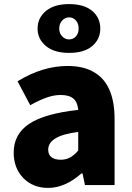

<svg xmlns="http://www.w3.org/2000/svg" viewBox="-20 -906 646 940"><path d="M47 -159Q47 -249 122.5 -299.5Q198 -350 363 -368Q360 -405 339.5 -423Q319 -441 277 -441Q244 -441 208.5 -428.5Q173 -416 128 -391L66 -508Q188 -583 311 -583Q386 -583 436 -555Q541 -498 541 -323V0H396L384 -57H379Q298 14 216 14Q141 14 94 -34.5Q47 -83 47 -159ZM363 -169V-260Q216 -242 216 -173Q216 -149 232 -136.5Q248 -124 277 -124Q303 -124 323 -135Q343 -146 363 -169ZM164 -766Q164 -818 204.5 -852Q245 -886 318 -886Q392 -886 431.5 -852.5Q471 -819 471 -766Q471 -714 431.5 -680.5Q392 -647 318 -647Q245 -647 204.5 -681Q164 -715 164 -766ZM365 -766Q365 -791 351.5 -806Q338 -821 318 -821Q299 -821 284.5 -805.5Q270 -790 270 -766Q270 -743 284.5 -728Q299 -713 318 -713Q338 -713 351.5 -727.5Q365 -742 365 -766Z"/></svg>

Font: Merged Yaku Han JP Black
Style: Regular
Weight: 900
Designer: Ryoko NISHIZUKA 西塚涼子 (kana, bopomofo & ideographs); Paul D. Hunt (Latin, Greek & Cyrillic); Sandoll Communications 산돌커뮤니
Foundry: Adobe
Version: Version 2.004